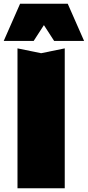

<svg xmlns="http://www.w3.org/2000/svg" viewBox="-46 -847 472 1032"><path d="M62 -827H318L406 -627H245L159 -760H221L135 -627H-26ZM48 -587 175 -561 302 -587V165H48Z"/></svg>

Font: Unbounded Black
Style: Regular
Weight: 900
Designer: Luke Prowse, Jean-Baptiste Morizot, Fátima Lázaro, Florian Runge
Foundry: NaN
Version: Version 1.701;gftools[0.9.28.dev5+ged2979d]